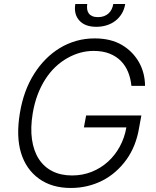

<svg xmlns="http://www.w3.org/2000/svg" viewBox="-20 -929 781 959"><path d="M79.2 -363.6Q97.7 -477.3 151.3 -561.4Q176.8 -601.6 209 -633.9Q241.1 -666.2 279.3 -689.3Q317.5 -712.4 361 -724.8Q404.5 -737.2 452.8 -737.2Q533 -737.2 588.8 -704.5Q616.5 -688.2 638 -666.2Q659.4 -644.2 674.2 -618.1Q688.9 -592 696.6 -562.1Q704.2 -532.3 704.5 -500H636.4Q632.8 -536.9 620 -568.7Q607.2 -600.5 584.2 -624.1Q561.1 -647.7 527.2 -661.2Q493.3 -674.7 447.4 -674.7Q380 -674.7 316.4 -638.8Q284.4 -620.7 256.7 -594.5Q229 -568.2 206.7 -533.6Q184.3 -498.9 168.1 -456.3Q152 -413.7 143.5 -363.6Q131.4 -290.1 139.7 -232.4Q148.1 -174.7 174 -134.8Q199.9 -94.8 242 -73.7Q284.1 -52.6 339.8 -52.6Q392.4 -52.6 438 -70.8Q483.7 -89.1 519.2 -121.3Q554.7 -153.4 578.5 -197.3Q602.3 -241.1 611.2 -292.6H399.1L410.2 -352.3H686.1L675.1 -292.6Q660.2 -199.6 611.5 -131.7Q587 -97.7 556.6 -71.2Q526.3 -44.7 490.9 -26.8Q455.6 -8.9 416 0.5Q376.4 9.9 333.8 9.9Q239.3 9.9 175.1 -36.2Q110.1 -83.1 85 -165.3Q60 -247.5 79.2 -363.6ZM356.2 -909.1H415.8Q413.7 -895.2 415.3 -883.2Q416.9 -871.1 423.3 -862.2Q429.7 -853.3 441.1 -848.4Q452.4 -843.4 469.5 -843.4Q486.5 -843.4 499.6 -848.4Q512.8 -853.3 522.4 -862.2Q532 -871.1 537.8 -883.2Q543.7 -895.2 545.8 -909.1H605.5Q600.9 -881.7 587.9 -860.4Q574.9 -839.1 555.8 -824.6Q536.6 -810 512.4 -802.6Q488.3 -795.1 461.3 -795.1Q404.5 -795.1 376.1 -826.7Q347.7 -858.3 356.2 -909.1Z"/></svg>

Font: Inter P Light
Style: Italic
Weight: 300
Italic angle: 9.39999°
Designer: Rasmus Andersson
Foundry: rsms
Version: Version 3.018;git-588b23468